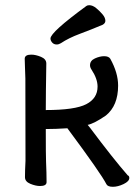

<svg xmlns="http://www.w3.org/2000/svg" viewBox="-20 -699 540 738"><path d="M414 19Q394 19 389 9Q369 -31 239 -206Q194 -203 156 -203Q156 -100 157 -79Q159 -34 159 1Q159 16 134 16Q117 16 96.5 7.5Q76 -1 76 -18Q76 -43 78 -81Q78 -376 77.5 -397Q77 -418 76 -440.5Q75 -463 75 -473Q75 -489 100 -489Q117 -489 137.5 -480.5Q158 -472 158 -455Q156 -337 156 -276Q268 -276 311.5 -298.5Q355 -321 355 -366Q355 -396 332 -431Q326 -440 326 -448Q326 -466 345 -474.5Q364 -483 380 -483Q398 -483 404 -473Q434 -419 434 -370Q434 -293 387 -255Q342 -224 317 -219L326 -208Q415 -89 471 -25Q477 -23 477 -15Q477 -2 455 8.5Q433 19 414 19ZM198 -528Q187 -528 180.5 -535.5Q174 -543 174 -551Q174 -575 312 -676Q316 -679 323 -679Q336 -679 349.5 -668Q363 -657 374 -644Q385 -631 385 -619Q385 -610 375 -604Q330 -585 287 -569Q244 -553 214 -533Q206 -528 198 -528Z"/></svg>

Font: LXGW WenKai Mono Medium
Style: Regular
Weight: 500
Monospace: yes
Designer: LXGW / Fontworks Inc.
Foundry: LXGW / Fontworks Inc.
Version: Version 1.520; June 14, 2025